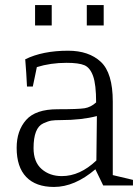

<svg xmlns="http://www.w3.org/2000/svg" viewBox="-20 -735 550 761"><path d="M362 -99 364 -275Q303 -259 221 -259Q197 -259 184 -257Q171 -255 151.5 -246Q132 -237 122.5 -212.5Q113 -188 113 -148Q113 -93 145 -65Q177 -37 225 -37Q297 -37 362 -99ZM389 0 358 -64Q276 6 194 6Q122 6 84 -33.5Q46 -73 46 -149Q46 -217 83.5 -259.5Q121 -302 208 -302Q291 -302 315.5 -306Q340 -310 361 -329Q361 -400 349 -433.5Q337 -467 314.5 -476.5Q292 -486 244 -486Q180 -486 126 -469Q126 -468 120 -439.5Q114 -411 110 -392H87Q86 -411 84 -446Q82 -481 80 -500Q149 -534 250 -534Q332 -534 379.5 -490Q427 -446 427 -332V-41L507 -22V0ZM324 -715H391V-634H324ZM119 -715H185V-634H119ZM324 -715H391V-634H324ZM119 -715H185V-634H119Z"/></svg>

Font: Afta serif
Style: Regular
Weight: 400
Designer: parq.ink
Foundry: Oriol Esparraguera Font
Version: Version 1.000